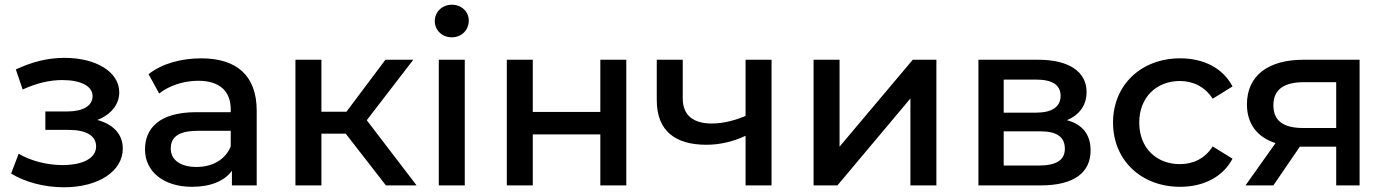

<svg xmlns="http://www.w3.org/2000/svg" viewBox="-20 -785 5866 813"><path d="M251 8C397 8 500 -60 500 -156C500 -216 460 -259 392 -277C449 -299 485 -342 485 -394C485 -480 388 -540 253 -540C179 -540 114 -522 47 -491L76 -406C135 -433 190 -446 244 -446C323 -446 372 -420 372 -378C372 -337 332 -313 264 -313H172V-235H272C345 -235 387 -210 387 -165C387 -116 333 -86 244 -86C179 -86 110 -104 59 -134L27 -50C88 -13 169 8 251 8Z M957 -165C934 -108 878 -78 812 -78C744 -78 703 -108 703 -156C703 -197 726 -231 817 -231H957ZM793 6C873 6 931 -19 962 -62V0H1067V-316C1067 -466 981 -538 832 -538C746 -538 665 -515 609 -471L654 -389C695 -422 758 -443 819 -443C911 -443 957 -398 957 -322V-310H812C651 -310 594 -239 594 -152C594 -59 672 6 793 6Z M1612 -532 1447 -312H1341V-532H1231V0H1341V-219H1444L1614 0H1744L1533 -276L1730 -532Z M1948 0V-532H1838V0ZM1893 -627C1935 -627 1965 -658 1965 -698C1965 -736 1934 -765 1893 -765C1852 -765 1821 -734 1821 -696C1821 -657 1852 -627 1893 -627Z M2236 0V-216H2522V0H2632V-532H2522V-311H2236V-532H2126V0Z M3247 -532H3137V-294C3089 -274 3040 -262 2994 -262C2918 -262 2871 -295 2871 -368V-532H2761V-361C2761 -231 2839 -172 2971 -172C3030 -172 3086 -186 3137 -210V0H3247Z M3526 0 3835 -368V0H3945V-532H3845L3535 -164V-532H3425V0Z M4383 -229C4456 -229 4489 -205 4489 -155C4489 -106 4451 -84 4378 -84H4230V-229ZM4367 -448C4435 -448 4471 -426 4471 -379C4471 -333 4435 -308 4367 -308H4230V-448ZM4387 0C4529 0 4598 -55 4598 -148C4598 -214 4565 -258 4498 -276C4550 -298 4581 -339 4581 -395C4581 -483 4504 -532 4377 -532H4123V0Z M4977 6C5077 6 5158 -36 5199 -113L5115 -165C5082 -113 5032 -90 4976 -90C4878 -90 4804 -157 4804 -266C4804 -374 4878 -442 4976 -442C5032 -442 5082 -418 5115 -367L5199 -419C5158 -497 5077 -538 4977 -538C4812 -538 4693 -425 4693 -266C4693 -107 4812 6 4977 6Z M5498 -243C5415 -243 5372 -273 5372 -339C5372 -408 5419 -437 5502 -437H5638V-243ZM5484 -164C5486 -164 5488 -164 5490 -164H5638V0H5737V-532H5499C5353 -532 5260 -467 5260 -343C5260 -260 5304 -204 5381 -179L5254 0H5372Z"/></svg>

Font: Montserrat-Alt1 SemBd
Style: Regular
Weight: 600
Designer: Differentunic
Foundry: Differentunic
Version: Version 7.222